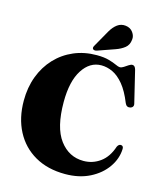

<svg xmlns="http://www.w3.org/2000/svg" viewBox="-136 -1029 963 1145"><g transform="rotate(15 346.0 -456.5)"><path d="M668.5 -216Q666.5 -155.5 629.2 -102Q592 -48.5 526.8 -15.5Q461.5 17.5 375 17.5Q267 17.5 188.2 -27.8Q109.5 -73 67 -154.2Q24.5 -235.5 24.5 -342.5Q24.5 -424 50.2 -492.5Q76 -561 123.2 -611.2Q170.5 -661.5 234.8 -689Q299 -716.5 375.5 -716.5Q420.5 -716.5 450.5 -708Q480.5 -699.5 498.5 -691Q516.5 -682.5 525.5 -682.5Q536.5 -682.5 549 -690.8Q561.5 -699 573.8 -707.2Q586 -715.5 596 -715.5Q611.5 -715.5 618 -692L665.5 -495.5Q668.5 -484.5 663.8 -476.8Q659 -469 649 -466.5Q626 -461 616 -484.5Q588.5 -553.5 555.8 -593Q523 -632.5 488 -648.8Q453 -665 418.5 -665Q347 -665 301.8 -594.5Q256.5 -524 256.5 -396Q256.5 -238.5 313.5 -162.5Q370.5 -86.5 460.5 -86.5Q517.5 -86.5 563.2 -119.8Q609 -153 631 -220Q640.5 -238.5 655 -236Q669 -233.5 668.5 -216ZM404.5 -870Q422.5 -901 445.2 -917.5Q468 -934 496.5 -930.5Q526.5 -927 542.2 -904.8Q558 -882.5 554.5 -860Q551.5 -827 529 -809Q506.5 -791 473.5 -779.5L368 -742.5Q362 -740.5 355 -740.8Q348 -741 344 -746Q338 -753.5 346.5 -767.5Z"/></g></svg>

Font: Fraunces 72pt S000 Black
Style: Regular
Weight: 900
Version: Version 1.000; ttfautohint (v1.8.3)